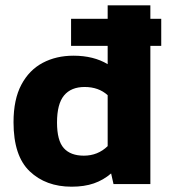

<svg xmlns="http://www.w3.org/2000/svg" viewBox="-20 -694 639 724"><path d="M250 10Q153 10 92 -48Q31 -106 31 -233Q31 -319 60.5 -374.5Q90 -430 141 -457Q192 -484 257 -484Q333 -484 386 -452V-521H248V-623H386V-674H547V-623H588V-521H547V0H408L399 -40Q370 -15 334 -2.5Q298 10 250 10ZM296 -107Q349 -107 386 -143V-335Q352 -366 299 -366Q248 -366 221.5 -334Q195 -302 195 -232Q195 -164 220.5 -135.5Q246 -107 296 -107Z"/></svg>

Font: Kanit SemiBold
Style: Regular
Weight: 600
Designer: Katatrad Team
Foundry: CadsonDemak
Version: Version 2.000; ttfautohint (v1.8.3)